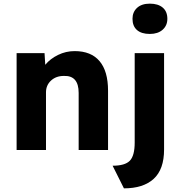

<svg xmlns="http://www.w3.org/2000/svg" viewBox="-20 -822 993 1052"><path d="M71 0V-531H224L228 -467Q255 -500 298 -521Q341 -542 389 -542Q479 -542 525.5 -487Q572 -432 572 -325V0H411V-313Q411 -409 330 -406Q287 -406 259.5 -380.5Q232 -355 232 -316V0ZM801 -636Q755 -636 730.5 -657.5Q706 -679 706 -719Q706 -756 731 -779Q756 -802 801 -802Q846 -802 871.5 -780.5Q897 -759 897 -719Q897 -682 871 -659Q845 -636 801 -636ZM659 210 597 86Q665 86 691.5 58.5Q718 31 718 -41V-531H879V-3Q879 106 822 158Q765 210 659 210Z"/></svg>

Font: Readex Pro
Style: Bold
Weight: 700
Designer: Bonnie Shaver-Troup, Thomas Jockin
Foundry: Lexend
Version: Version 1.203; ttfautohint (v1.8.3)